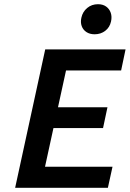

<svg xmlns="http://www.w3.org/2000/svg" viewBox="-20 -893 617 913"><path d="M493 0H52L195 -658H577L556 -558H294L194 -100H515ZM150 -284 172 -383H491L470 -284ZM430 -730Q407 -730 391 -740.5Q375 -751 368.5 -769Q362 -787 367 -809Q373 -837 394.5 -855Q416 -873 446 -873Q469 -873 484.5 -862Q500 -851 506.5 -832.5Q513 -814 508 -791Q502 -763 480.5 -746.5Q459 -730 430 -730Z"/></svg>

Font: Ysabeau Infant
Style: Bold Italic
Weight: 700
Italic angle: -12°
Designer: Christian Thalmann (Catharsis Fonts)
Version: Version 2.001;gftools[0.9.30]; featfreeze: ss01,ss02,lnum